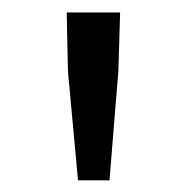

<svg xmlns="http://www.w3.org/2000/svg" viewBox="-20 -790 310 316"><path d="M108.4 -493.2H160.2L174.8 -672.9L177.7 -769.5H89.8L91.8 -672.9Z"/></svg>

Font: Gen Shin Gothic P Normal
Style: Regular
Weight: 300
Designer: [Source Han Sans]
Ryoko NISHIZUKA  (kana & ideographs); Paul D. Hunt (Latin, Greek & Cyrillic); Wenlong ZHANG  (bopomofo
Version: Version 1.002.20150607